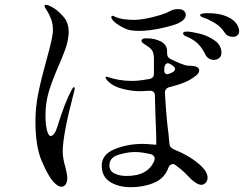

<svg xmlns="http://www.w3.org/2000/svg" viewBox="-20 -766 1040 802"><path d="M292 -397Q292 -392 290 -385Q242 -204 242 -133Q242 -105 253 -68Q261 -38 261 -22Q261 -5 254 4.5Q247 14 236 14Q221 14 201 -9Q180 -33 154 -94Q128 -155 128 -259Q128 -318 140 -377Q152 -436 174 -515Q196 -593 200 -625Q201 -631 201 -642Q201 -667 193 -687.5Q185 -708 177 -720Q166 -736 166 -741Q166 -746 172 -746Q179 -746 188.5 -741Q198 -736 200 -735Q220 -724 243.5 -698Q267 -672 267 -632Q267 -623 266 -618Q263 -589 253 -561Q243 -533 224 -489Q198 -430 184 -383.5Q170 -337 170 -282Q170 -247 176 -222.5Q182 -198 192 -198Q199 -198 206.5 -208Q214 -218 220 -238Q251 -339 279 -390Q285 -402 289 -402Q292 -402 292 -397ZM445 -694Q445 -700 450 -700Q453 -700 463 -695Q489 -683 541 -683Q571 -683 619.5 -695Q668 -707 691 -720Q705 -728 724 -728Q740 -728 748 -721Q756 -714 756 -703Q756 -685 727 -670Q710 -661 657.5 -649Q605 -637 561 -637Q523 -637 504 -646Q476 -659 460.5 -672.5Q445 -686 445 -694ZM979 -636Q979 -624 971 -618Q963 -612 954 -612Q930 -612 919 -629Q905 -650 889.5 -661.5Q874 -673 847 -686Q839 -689 832 -691.5Q825 -694 820.5 -696.5Q816 -699 816 -703Q816 -711 848 -711Q892 -711 921.5 -699.5Q951 -688 965 -670.5Q979 -653 979 -636ZM905 -545Q905 -531 895.5 -523.5Q886 -516 874 -516Q849 -516 838 -538Q826 -563 809.5 -580.5Q793 -598 767 -610Q761 -612 751 -617Q745 -622 745 -626Q745 -632 751 -633Q754 -634 761 -634Q779 -634 813.5 -625.5Q848 -617 876.5 -597Q905 -577 905 -545ZM847 -24Q847 -11 839 -2.5Q831 6 821 6Q799 6 761 -35Q739 -59 706 -81Q688 -80 684 -67Q668 -21 623.5 -2.5Q579 16 527 16Q475 16 440 -6Q405 -28 405 -74Q405 -121 459 -143Q513 -165 576 -165Q587 -165 611 -163Q633 -161 633 -162V-163Q633 -200 630 -266L629 -295L627 -367Q627 -377 621.5 -382Q616 -387 607 -387Q596 -387 586 -386Q576 -385 566 -385Q530 -385 491.5 -395Q453 -405 433 -425Q421 -437 421 -443Q421 -446 424 -446Q426 -446 438 -442Q451 -437 477 -432.5Q503 -428 533 -428Q559 -428 605 -436Q623 -441 623 -457V-519Q623 -544 615.5 -555Q608 -566 595 -574Q571 -588 571 -595Q571 -606 591 -606Q627 -606 652.5 -592.5Q678 -579 678 -552V-547V-543Q678 -527 691 -520Q713 -509 733.5 -501Q754 -493 761 -492Q765 -492 781 -491Q797 -490 804.5 -485Q812 -480 812 -471Q812 -461 799 -450.5Q786 -440 772 -432Q741 -415 687 -402Q668 -396 669 -377Q675 -270 684 -206Q685 -193 686 -182.5Q687 -172 688 -164Q689 -148 713 -139Q777 -113 820 -73Q847 -47 847 -24ZM679 -456 687 -458Q701 -463 705 -467Q711 -472 711 -478Q711 -485 702 -491L694 -497Q686 -502 681 -502Q676 -502 672 -497.5Q668 -493 667 -486Q666 -481 666 -471Q666 -464 669.5 -460Q673 -456 679 -456ZM625 -96Q626 -99 626 -104Q626 -117 610 -122Q571 -131 544 -131Q513 -131 475 -119.5Q437 -108 437 -75Q437 -52 458 -41.5Q479 -31 509 -31Q599 -31 625 -96Z"/></svg>

Font: Shippori Mincho B1
Style: Regular
Weight: 400
Designer: FONTDASU
Foundry: FONTDASU / Google Inc. / but / Adobe
Version: Version 3.110; ttfautohint (v1.8.3)